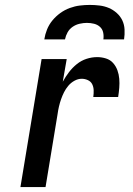

<svg xmlns="http://www.w3.org/2000/svg" viewBox="-20 -760 540 780"><path d="M63 0 149 -520H251L235 -428Q246 -448 260 -466.5Q274 -485 292 -499.5Q310 -514 331.5 -521Q353 -528 375 -528Q393 -528 410.5 -522.5Q428 -517 439.5 -504Q451 -491 457 -474.5Q463 -458 464.5 -440Q466 -422 464.5 -403.5Q463 -385 460 -366H359Q361 -380 360.5 -393.5Q360 -407 354.5 -418Q349 -429 337 -434.5Q325 -440 312 -440Q297 -440 282.5 -432Q268 -424 257.5 -411.5Q247 -399 240 -385Q233 -371 228 -356.5Q223 -342 219.5 -327Q216 -312 214 -297L165 0ZM160 -600Q163 -620 171 -640Q179 -660 193 -677Q207 -694 225 -707Q243 -720 263.5 -727.5Q284 -735 304.5 -737.5Q325 -740 345 -740Q365 -740 385 -737.5Q405 -735 422.5 -727.5Q440 -720 454.5 -707Q469 -694 477 -677Q485 -660 486 -640Q487 -620 484 -600H400Q402 -615 399 -628.5Q396 -642 386 -651Q376 -660 362 -663.5Q348 -667 333 -667Q319 -667 303.5 -663.5Q288 -660 275 -651Q262 -642 254.5 -628.5Q247 -615 244 -600Z"/></svg>

Font: Iosevka SS04 Semibold Oblique
Style: Regular
Weight: 600
Italic angle: -9°
Monospace: yes
Designer: Belleve Invis
Foundry: Belleve Invis
Version: Version 19.0.0; ttfautohint (v1.8.4)